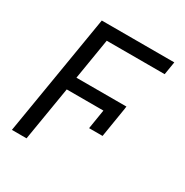

<svg xmlns="http://www.w3.org/2000/svg" viewBox="-167 -863 965 1000"><g transform="rotate(30 315.5 -363.5)"><path d="M494.3 -392H494L495.7 -403.4H195L235.4 -649.1H583.8L596.6 -727.3H160.5L39.8 0H127.8L181.8 -325.3H402.3L383.5 -208.8H464.5Z"/></g></svg>

Font: Margiela Sans
Style: Italic
Weight: 400
Italic angle: -9.39999°
Designer: Stefan Endress, Andreas Faust
Version: Version 1.100;FEAKit 1.0